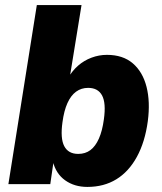

<svg xmlns="http://www.w3.org/2000/svg" viewBox="-20 -725 636 756"><path d="M324 11Q273 11 236.5 -15Q200 -41 188 -90H191L178 0H13L125 -705H301L254 -416H247Q264 -446 287.5 -466.5Q311 -487 340.5 -498Q370 -509 401 -509Q464 -509 503 -475.5Q542 -442 557 -383Q572 -324 562 -248Q551 -166 519 -107.5Q487 -49 438 -19Q389 11 324 11ZM288 -119Q316 -119 336 -134Q356 -149 369.5 -179.5Q383 -210 389 -255Q398 -319 382 -349Q366 -379 327 -379Q300 -379 279.5 -364Q259 -349 245.5 -319Q232 -289 226 -244Q217 -180 233 -149.5Q249 -119 288 -119Z"/></svg>

Font: Nunito Sans 10pt SemiCondensed Black
Style: Italic
Weight: 900
Width: 4
Italic angle: -9°
Designer: Vernon Adams
Foundry: Vernon Adams
Version: Version 3.101;gftools[0.9.27]